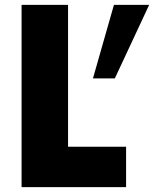

<svg xmlns="http://www.w3.org/2000/svg" viewBox="-20 -770 634 790"><path d="M260 -750V-166.2H498.8V0H68.8V-750ZM593.8 -750 452.5 -447.5H362.5L448.8 -750Z"/></svg>

Font: Now Alt Black
Style: Regular
Weight: 900
Designer: Alfredo Marco Pradil
Foundry: Alfredo Marco Pradil
Version: Version 1.002;PS 001.002;hotconv 1.0.88;makeotf.lib2.5.64775